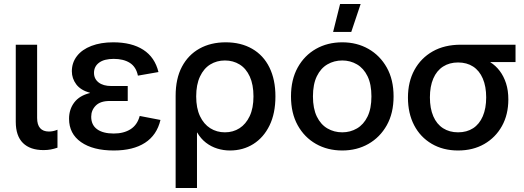

<svg xmlns="http://www.w3.org/2000/svg" viewBox="-20 -742 2623 962"><path d="M198 10Q131 10 95 -25.5Q59 -61 59 -132V-518H166V-151Q166 -117 181 -100Q196 -83 225 -83Q235 -83 245.5 -85Q256 -87 268 -92V-2Q250 4 234 7Q218 10 198 10Z M550 12Q446 12 386 -30Q326 -72 326 -147Q326 -194 352 -228.5Q378 -263 431 -276V-277Q384 -290 362 -319.5Q340 -349 340 -385Q340 -428 365.5 -461Q391 -494 438 -512Q485 -530 547 -530Q640 -530 698 -492.5Q756 -455 774 -381L671 -363Q662 -407 630.5 -427Q599 -447 550 -447Q502 -447 476.5 -428Q451 -409 451 -377Q451 -347 474 -329Q497 -311 538 -311H620V-236H529Q483 -236 460 -213Q437 -190 437 -157Q437 -116 466.5 -94.5Q496 -73 550 -73Q600 -73 634 -94.5Q668 -116 680 -161L784 -141Q766 -65 706.5 -26.5Q647 12 550 12Z M860 200V-262Q860 -348 891.5 -407.5Q923 -467 979.5 -498.5Q1036 -530 1111 -530Q1187 -530 1243.5 -497.5Q1300 -465 1330 -404Q1360 -343 1360 -259Q1360 -174 1330.5 -113.5Q1301 -53 1249.5 -20.5Q1198 12 1132 12Q1100 12 1069 2.5Q1038 -7 1012 -27Q986 -47 968 -78H967V200ZM1107 -79Q1148 -79 1180 -99.5Q1212 -120 1231 -160Q1250 -200 1250 -259Q1250 -318 1231.5 -358.5Q1213 -399 1180.5 -419Q1148 -439 1107 -439Q1066 -439 1033.5 -419Q1001 -399 982 -358.5Q963 -318 963 -259Q963 -200 982 -160Q1001 -120 1033.5 -99.5Q1066 -79 1107 -79Z M1695 12Q1621 12 1563 -21Q1505 -54 1471.5 -114.5Q1438 -175 1438 -259Q1438 -343 1471.5 -403.5Q1505 -464 1563 -497Q1621 -530 1695 -530Q1768 -530 1826 -497Q1884 -464 1918 -403.5Q1952 -343 1952 -259Q1952 -175 1918 -114.5Q1884 -54 1826 -21Q1768 12 1695 12ZM1695 -79Q1735 -79 1768.5 -98.5Q1802 -118 1821.5 -158Q1841 -198 1841 -259Q1841 -320 1821.5 -360Q1802 -400 1768.5 -419.5Q1735 -439 1695 -439Q1654 -439 1620.5 -419.5Q1587 -400 1567.5 -360Q1548 -320 1548 -259Q1548 -198 1567.5 -158Q1587 -118 1620.5 -98.5Q1654 -79 1695 -79ZM1649 -582 1684 -722H1787L1740 -582Z M2275 12Q2200 12 2143 -21.5Q2086 -55 2055 -114.5Q2024 -174 2024 -253Q2024 -332 2056.5 -391.5Q2089 -451 2148 -484.5Q2207 -518 2289 -518H2563V-431H2437V-430Q2464 -413 2484 -386.5Q2504 -360 2515.5 -324.5Q2527 -289 2527 -244Q2527 -168 2495 -110.5Q2463 -53 2406.5 -20.5Q2350 12 2275 12ZM2275 -79Q2319 -79 2350.5 -99.5Q2382 -120 2399 -159.5Q2416 -199 2416 -254Q2416 -309 2399 -348.5Q2382 -388 2350.5 -408.5Q2319 -429 2275 -429Q2232 -429 2200 -408.5Q2168 -388 2151 -348.5Q2134 -309 2134 -254Q2134 -199 2151 -159.5Q2168 -120 2200 -99.5Q2232 -79 2275 -79Z"/></svg>

Font: TikTok Sans 24pt Medium
Style: Regular
Weight: 500
Version: Version 4.000